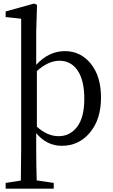

<svg xmlns="http://www.w3.org/2000/svg" viewBox="-20 -830 652 1111"><path d="M193.4 -418.9V-96.7Q253.9 -42 319.3 -42Q384.8 -42 426.3 -96.2Q467.8 -150.4 467.8 -257.8Q467.8 -365.2 429.2 -421.9Q390.6 -478.5 324.2 -478.5Q259.8 -478.5 193.4 -418.9ZM189.5 -646.5V-455.1Q262.7 -534.2 355.5 -534.2Q446.3 -534.2 505.4 -461.4Q564.5 -388.7 564.5 -265.6Q564.5 -139.6 500.5 -63Q436.5 13.7 337.9 13.7Q250 13.7 189.5 -59.6V31.2Q189.5 123 192.4 213.9L291 228.5V261.7H12.7V228.5L100.6 214.8Q102.5 91.8 102.5 31.2V-721.7L12.7 -731.4V-763.7L177.7 -809.6L194.3 -801.8Z"/></svg>

Font: GenYoMin TW TTF Medium
Style: Regular
Weight: 500
Version: Version 1.300